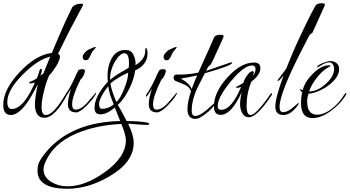

<svg xmlns="http://www.w3.org/2000/svg" viewBox="-27 -708 2153 1182"><path d="M246 17Q188 17 188 -67Q188 -108 206 -189Q185 -149 168 -120Q151 -91 139 -74Q85 0 40 0Q-7 0 -7 -62Q-7 -157 94 -264Q195 -371 292 -382Q314 -435 335 -483Q356 -531 375 -574Q383 -591 393.5 -613Q404 -635 417 -662Q434 -685 471 -685Q485 -685 485 -678Q485 -678 483 -674Q475 -658 461.5 -633.5Q448 -609 431 -576Q403 -524 378 -473.5Q353 -423 330 -376Q342 -373 342 -358Q342 -340 318 -299Q305 -279 295 -265.5Q285 -252 277 -246Q258 -207 244 -148Q229 -90 229 -49Q229 0 255 0Q286 0 328 -54Q342 -71 382 -135Q387 -141 389 -141Q392 -141 392 -138Q392 -138 390 -132Q313 17 246 17ZM45 -37Q118 -37 188 -200Q169 -194 157 -194Q153 -194 153 -198Q153 -203 167 -208Q181 -213 200 -226Q204 -236 208.5 -248.5Q213 -261 217 -276Q220 -284 224 -284Q231 -284 231 -275Q231 -266 222 -242Q227 -246 231.5 -249.5Q236 -253 240 -255Q250 -280 260.5 -306Q271 -332 282 -359Q206 -342 114 -250Q18 -154 18 -81Q18 -37 45 -37Z M502 -337Q482 -337 482 -358Q482 -369 494 -382Q501 -390 506.5 -395Q512 -400 517 -402Q553 -419 560 -419Q563 -419 563 -417Q563 -414 540 -388Q539 -387 536 -379.5Q533 -372 525 -357Q516 -337 502 -337ZM442 -16Q391 -16 391 -67Q391 -105 411 -163Q407 -156 402.5 -149Q398 -142 393 -135Q380 -113 375 -113Q373 -113 373 -116Q373 -124 379 -131Q403 -164 432 -226Q435 -234 440.5 -246Q446 -258 454 -273Q459 -282 479 -282Q496 -282 496 -272Q496 -262 487 -242Q476 -222 469 -219Q417 -115 417 -66Q417 -33 439 -33Q475 -33 518 -85Q563 -137 562 -137Q564 -137 564 -134Q564 -133 562 -127Q553 -111 539.5 -94.5Q526 -78 509 -60Q465 -16 442 -16Z M389 454Q204 454 204 343Q204 336 204.5 329.5Q205 323 206 316Q209 297 223 274Q237 251 260 224Q414 44 713 37L680 -46Q631 -4 591 -4Q555 -4 555 -43Q555 -116 637 -205Q636 -214 635.5 -222.5Q635 -231 635 -239Q635 -300 658 -344Q687 -400 742 -400Q748 -400 753.5 -399.5Q759 -399 764 -398Q787 -393 799 -361Q810 -331 807 -307Q867 -343 867 -394Q867 -412 871 -412Q881 -412 881 -377Q881 -310 805 -274Q799 -222 768 -160Q735 -93 698 -63Q708 -47 721.5 -22Q735 3 753 37Q833 38 876 46Q892 49 892 54Q892 61 876 61Q858 61 820 58Q801 56 786.5 55Q772 54 762 54Q796 122 796 172Q796 291 646 378Q516 454 389 454ZM652 -216Q662 -226 675.5 -236Q689 -246 706 -256Q721 -265 736 -273.5Q751 -282 765 -290Q766 -298 766.5 -306Q767 -314 767 -321Q767 -380 739 -380Q715 -380 690 -343Q670 -314 661 -285Q651 -256 651 -227Q651 -219 652 -216ZM690 -80Q702 -91 714.5 -112.5Q727 -134 739 -165Q751 -195 756.5 -219Q762 -243 762 -261Q689 -227 653 -194Q657 -168 666.5 -139.5Q676 -111 690 -80ZM602 -38Q639 -38 673 -65Q656 -107 652 -120Q647 -137 644 -151Q641 -165 639 -178Q583 -104 583 -67Q583 -38 602 -38ZM388 439Q497 439 618 352Q748 259 748 155Q748 124 720 55Q641 59 572.5 73.5Q504 88 445 113Q295 177 248 301Q241 318 241 335Q241 384 292 414Q335 439 388 439Z M1000 -337Q980 -337 980 -358Q980 -369 992 -382Q999 -390 1004.5 -395Q1010 -400 1015 -402Q1051 -419 1058 -419Q1061 -419 1061 -417Q1061 -414 1038 -388Q1037 -387 1034 -379.5Q1031 -372 1023 -357Q1014 -337 1000 -337ZM940 -16Q889 -16 889 -67Q889 -105 909 -163Q905 -156 900.5 -149Q896 -142 891 -135Q878 -113 873 -113Q871 -113 871 -116Q871 -124 877 -131Q901 -164 930 -226Q933 -234 938.5 -246Q944 -258 952 -273Q957 -282 977 -282Q994 -282 994 -272Q994 -262 985 -242Q974 -222 967 -219Q915 -115 915 -66Q915 -33 937 -33Q973 -33 1016 -85Q1061 -137 1060 -137Q1062 -137 1062 -134Q1062 -133 1060 -127Q1051 -111 1037.5 -94.5Q1024 -78 1007 -60Q963 -16 940 -16Z M1177 24Q1127 24 1127 -37Q1127 -81 1149 -146Q1145 -159 1135 -169.5Q1125 -180 1109 -187Q1096 -193 1082.5 -198Q1069 -203 1055 -209Q1042 -215 1042 -230Q1042 -246 1056 -249H1083Q1136 -249 1194 -261L1195 -263L1261 -409Q1266 -420 1273 -437Q1280 -454 1290 -476Q1298 -494 1329 -494Q1350 -494 1350 -484Q1350 -481 1313 -400Q1275 -316 1271 -312Q1269 -310 1264.5 -305.5Q1260 -301 1254 -296Q1250 -289 1242 -272Q1257 -277 1293.5 -289.5Q1330 -302 1388 -322Q1392 -323 1395 -323.5Q1398 -324 1399 -324Q1403 -324 1403 -322Q1403 -305 1234 -257Q1214 -218 1200 -190.5Q1186 -163 1179 -146Q1166 -114 1159.5 -84.5Q1153 -55 1153 -27Q1153 6 1175 6Q1202 6 1246 -32Q1269 -52 1280 -61.5Q1291 -71 1291 -71Q1294 -71 1294 -68Q1294 -65 1291 -59Q1275 -35 1240 -8Q1199 24 1177 24ZM1153 -160Q1160 -180 1168.5 -201Q1177 -222 1187 -244Q1162 -238 1136.5 -233Q1111 -228 1086 -224Q1138 -197 1153 -160Z M1505 14Q1478 14 1463 -14Q1451 -37 1451 -67Q1451 -82 1453.5 -100.5Q1456 -119 1461 -141Q1398 -1 1331 -1Q1290 -1 1290 -54Q1290 -139 1372 -230Q1455 -323 1537 -323Q1576 -323 1576 -289Q1576 -247 1520 -205Q1491 -133 1491 -57Q1491 0 1516 0Q1549 0 1636 -126Q1642 -134 1645 -134Q1648 -134 1648 -130Q1648 -125 1644 -120Q1554 14 1505 14ZM1335 -32Q1398 -32 1457 -172Q1449 -170 1442.5 -168.5Q1436 -167 1431 -167Q1427 -167 1427 -170Q1427 -175 1441 -180Q1446 -183 1454 -187.5Q1462 -192 1472 -198Q1474 -215 1493 -242Q1512 -270 1529 -270Q1535 -270 1535 -261Q1535 -254 1530 -239Q1546 -261 1546 -282Q1546 -305 1525 -305Q1475 -305 1394 -207Q1313 -108 1313 -55Q1313 -32 1335 -32Z M1718 0Q1668 0 1668 -51Q1668 -106 1719 -244Q1694 -210 1684 -210Q1681 -210 1681 -213Q1681 -214 1707 -248Q1720 -265 1727.5 -274.5Q1735 -284 1736 -287Q1741 -301 1750 -323Q1759 -345 1771 -373Q1792 -423 1815.5 -473.5Q1839 -524 1864 -575Q1872 -592 1884.5 -616Q1897 -640 1914 -671Q1923 -688 1955 -688Q1973 -688 1973 -679Q1973 -676 1972 -674Q1954 -634 1918 -554Q1914 -546 1909 -534Q1904 -522 1896 -506Q1889 -502 1878 -491Q1878 -491 1867 -470Q1856 -449 1835 -408Q1694 -134 1694 -50Q1694 -17 1716 -17Q1741 -17 1775 -45Q1810 -74 1808 -74Q1812 -74 1812 -70Q1812 -68 1808 -62Q1764 0 1718 0Z M1897 19Q1826 19 1826 -73Q1826 -87 1827.5 -103.5Q1829 -120 1833 -139Q1829 -142 1825 -147.5Q1821 -153 1817 -161Q1821 -160 1825.5 -157.5Q1830 -155 1837 -153Q1848 -203 1897 -252Q1950 -306 1997 -306Q2008 -306 2008 -303Q2008 -301 1994 -293Q1957 -273 1925 -231Q1891 -189 1876 -147Q1877 -146 1877 -146Q1877 -146 1878 -145Q1926 -145 1978 -191Q2030 -237 2030 -285Q2030 -299 2022 -312Q2015 -324 2000 -324Q1981 -324 1955 -309Q1930 -293 1927 -293Q1925 -293 1925 -294Q1925 -306 1960 -320Q1990 -332 2007 -332Q2031 -332 2045 -319Q2061 -306 2061 -283Q2061 -230 1992 -180Q1930 -136 1872 -131Q1864 -107 1864 -85Q1864 -2 1924 -2Q1970 -2 2020 -42Q2062 -75 2090 -122Q2099 -136 2105 -136Q2106 -136 2106 -134Q2106 -130 2098 -116Q2067 -67 2011 -26Q1950 19 1897 19Z"/></svg>

Font: Ruthie
Style: Regular
Weight: 400
Designer: Robert E. Leuschke
Foundry: Robert E. Leuschke
Version: Version 1.012